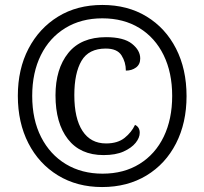

<svg xmlns="http://www.w3.org/2000/svg" viewBox="-20 -745 825 775"><path d="M392 10Q291 10 214 -37Q137 -84 94.5 -167Q52 -250 52 -358Q52 -466 95 -548.5Q138 -631 214.5 -678Q291 -725 393 -725Q495 -725 571.5 -678.5Q648 -632 690.5 -549Q733 -466 733 -357Q733 -249 690.5 -166Q648 -83 571 -36.5Q494 10 392 10ZM394 -44Q480 -44 543.5 -83.5Q607 -123 641 -193.5Q675 -264 675 -358Q675 -452 640.5 -522.5Q606 -593 542.5 -632Q479 -671 393 -671Q308 -671 244 -632Q180 -593 145 -522.5Q110 -452 110 -358Q110 -262 146 -191.5Q182 -121 246 -82.5Q310 -44 394 -44ZM398 -119Q304 -119 254 -183.5Q204 -248 204 -360Q204 -467 255.5 -531Q307 -595 408 -595Q479 -595 512.5 -568.5Q546 -542 546 -509Q546 -485 529 -472.5Q512 -460 488 -460Q488 -494 470.5 -521.5Q453 -549 407 -549Q338 -549 309 -499.5Q280 -450 280 -361Q280 -267 313 -216.5Q346 -166 408 -166Q455 -166 483 -188.5Q511 -211 525 -241Q544 -232 544 -209Q544 -189 527.5 -168.5Q511 -148 479 -133.5Q447 -119 398 -119Z"/></svg>

Font: Noto Serif Lao SemiCondensed SemiBold
Style: Regular
Weight: 600
Width: 4
Designer: Monotype Design Team
Foundry: Monotype Imaging Inc.
Version: Version 2.003; ttfautohint (v1.8.4.7-5d5b)